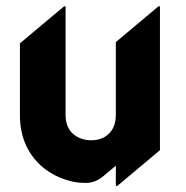

<svg xmlns="http://www.w3.org/2000/svg" viewBox="-20 -577 597 616"><path d="M356.4 19.5H351.6V-45.4L312 -12.2Q285.6 9.8 256.8 9.8Q231.4 9.8 213.9 5.9Q149.9 -8.8 107.9 -48.8Q43.9 -109.9 43.9 -208.5V-438L185.5 -556.6H190.4V-208.5Q190.4 -168.5 214.4 -147.5Q238.3 -127 272.5 -127Q307.6 -127 328.6 -147.5Q351.6 -168.9 351.6 -208.5V-441.9L488.3 -556.6H493.2V-95.2Z"/></svg>

Font: Gothica
Style: Bold
Weight: 700
Designer: Wojciech Kalinowski "wmk69" (wmk69@o2.pl)
Foundry: Wojciech Kalinowski "wmk69" (wmk69@o2.pl)
Version: Version 2.1.0; 2021-05-14